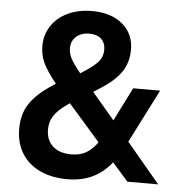

<svg xmlns="http://www.w3.org/2000/svg" viewBox="-55 -830 836 895"><g transform="rotate(5 363.0 -382.5)"><path d="M49 -202Q49 -271 81.5 -320Q114 -369 185 -415L201 -426Q156 -482 139.5 -518Q123 -554 123 -596Q123 -648 150 -689.5Q177 -731 226.5 -754.5Q276 -778 340 -778Q430 -778 483 -733Q536 -688 536 -615Q536 -554 506 -510Q476 -466 412 -425L378 -403L483 -279L562 -436H688L561 -186L717 0H573L499 -84Q460 -35 409 -11Q358 13 292 13Q219 13 164 -13Q109 -39 79 -87.5Q49 -136 49 -202ZM302 -104Q341 -104 369.5 -120Q398 -136 423 -171L274 -341L256 -328Q218 -301 200.5 -273.5Q183 -246 183 -210Q183 -161 214 -132.5Q245 -104 302 -104ZM310 -484 337 -502Q379 -530 395.5 -551.5Q412 -573 412 -603Q412 -635 392 -653.5Q372 -672 337 -672Q299 -672 275.5 -651.5Q252 -631 252 -597Q252 -573 263.5 -550Q275 -527 310 -484Z"/></g></svg>

Font: Application Semibold
Style: Regular
Weight: 600
Designer: Wei Huang
Foundry: Wei Huang
Version: Version 0.012